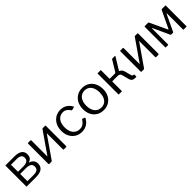

<svg xmlns="http://www.w3.org/2000/svg" viewBox="388 -1963 3396 3396"><g transform="rotate(-45 2086.5 -265.0)"><path d="M83 0V-530H309Q405 -530 453 -495Q501 -460 501 -393Q501 -351 484 -322.5Q467 -294 423 -277Q419 -276 419 -272.5Q419 -269 423 -268Q467 -256 492.5 -223.5Q518 -191 518 -145Q518 -72 468 -36Q418 0 322 0ZM315 -58Q381 -58 410 -79.5Q439 -101 439 -148Q439 -196 404.5 -217.5Q370 -239 303 -239H163V-58ZM299 -293Q335 -293 363 -301.5Q391 -310 407.5 -330Q424 -350 424 -386Q424 -429 393.5 -449Q363 -469 305 -469H163V-293Z M722 -517V-17Q722 -7 718.5 -3.5Q715 0 704 0H656Q647 0 644 -3Q641 -6 641 -14V-516Q641 -530 652 -530H710Q722 -530 722 -517ZM1086 -517V-17Q1086 -7 1082.5 -3.5Q1079 0 1069 0H1020Q1011 0 1008 -3Q1005 -6 1005 -14V-516Q1005 -530 1017 -530H1075Q1086 -530 1086 -517ZM1007 -526 1057 -491 719 -4 669 -39Z M1466 -540Q1518 -540 1557.5 -523.5Q1597 -507 1625.5 -478.5Q1654 -450 1673 -416Q1679 -404 1668 -401L1613 -388Q1606 -385 1600 -394Q1580 -423 1560.5 -441Q1541 -459 1519 -468.5Q1497 -478 1471 -478Q1420 -478 1381.5 -452.5Q1343 -427 1322 -379Q1301 -331 1301 -265Q1301 -198 1322.5 -150Q1344 -102 1382.5 -77Q1421 -52 1473 -52Q1521 -52 1556 -76Q1591 -100 1620 -146Q1623 -151 1625.5 -151.5Q1628 -152 1633 -150L1676 -134Q1683 -131 1680 -121Q1665 -95 1645 -71Q1625 -47 1598.5 -29Q1572 -11 1539 -0.5Q1506 10 1466 10Q1392 10 1335.5 -24.5Q1279 -59 1247 -120.5Q1215 -182 1215 -263Q1215 -345 1247.5 -407Q1280 -469 1336.5 -504.5Q1393 -540 1466 -540Z M2010 10Q1935 10 1877.5 -24.5Q1820 -59 1788.5 -120.5Q1757 -182 1757 -262Q1757 -345 1789.5 -407.5Q1822 -470 1879 -505Q1936 -540 2011 -540Q2087 -540 2143.5 -504.5Q2200 -469 2231.5 -406.5Q2263 -344 2263 -263Q2263 -183 2231 -121.5Q2199 -60 2142.5 -25Q2086 10 2010 10ZM2012 -53Q2064 -53 2101 -78.5Q2138 -104 2157.5 -151.5Q2177 -199 2177 -265Q2177 -331 2157 -378.5Q2137 -426 2100 -452Q2063 -478 2011 -478Q1960 -478 1922 -452Q1884 -426 1863.5 -378.5Q1843 -331 1843 -265Q1843 -200 1863.5 -152Q1884 -104 1922 -78.5Q1960 -53 2012 -53Z M2387 0V-530H2471V-309H2617L2641 -291Q2693 -290 2718.5 -268.5Q2744 -247 2756 -204L2784 -95Q2789 -74 2798.5 -66.5Q2808 -59 2824 -59Q2834 -59 2834 -50V-8Q2834 -4 2832 -2Q2830 0 2825 0H2797Q2763 0 2740 -16Q2717 -32 2706 -75L2681 -175Q2670 -220 2653.5 -233Q2637 -246 2603 -246H2471V0ZM2597 -276V-309Q2612 -309 2617.5 -314Q2623 -319 2630 -331L2744 -519Q2748 -524 2751.5 -527Q2755 -530 2762 -530H2821Q2826 -530 2828 -527Q2830 -524 2826 -518L2692 -300Q2688 -294 2688.5 -289.5Q2689 -285 2697 -281Z M3031 -517V-17Q3031 -7 3027.5 -3.5Q3024 0 3013 0H2965Q2956 0 2953 -3Q2950 -6 2950 -14V-516Q2950 -530 2961 -530H3019Q3031 -530 3031 -517ZM3395 -517V-17Q3395 -7 3391.5 -3.5Q3388 0 3378 0H3329Q3320 0 3317 -3Q3314 -6 3314 -14V-516Q3314 -530 3326 -530H3384Q3395 -530 3395 -517ZM3316 -526 3366 -491 3028 -4 2978 -39Z M3570 0Q3561 0 3561 -10V-520Q3561 -530 3571 -530H3653Q3663 -530 3667 -521L3818 -198Q3820 -192 3824 -192Q3828 -192 3831 -198L3984 -519Q3987 -525 3990.5 -527.5Q3994 -530 4000 -530H4081Q4090 -530 4090 -520V-10Q4090 0 4080 0H4016Q4006 0 4006 -10V-410Q4006 -415 4002.5 -415Q3999 -415 3997 -410L3852 -103Q3849 -93 3838 -93H3797Q3786 -93 3782 -103L3642 -407Q3639 -414 3635.5 -413.5Q3632 -413 3632 -407V-10Q3632 0 3621 0Z"/></g></svg>

Font: Libre Franklin
Style: Regular
Weight: 400
Designer: Pablo Impallari, Rodrigo Fuenzalida, Nhung Nguyen
Foundry: Impallari Type
Version: Version 3.000